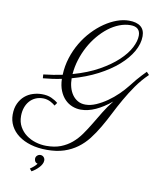

<svg xmlns="http://www.w3.org/2000/svg" viewBox="-190 -813 1065 1269"><g transform="rotate(10 343.0 -178.5)"><path d="M74.7 -275.9Q108.4 -279.8 140.1 -284.7Q171.9 -289.6 201.7 -295.9Q204.1 -356 221.7 -411.1Q239.3 -466.3 267.6 -513.9Q295.9 -561.5 332.5 -600.3Q369.1 -639.2 409.4 -666.7Q449.7 -694.3 491.5 -709.5Q533.2 -724.6 571.8 -724.6Q623.5 -724.6 650.6 -702.9Q677.7 -681.2 677.7 -638.2Q677.7 -587.9 648.4 -536.1Q619.1 -484.4 565.2 -436.8Q511.2 -389.2 434.8 -349.4Q358.4 -309.6 264.2 -283.7Q264.2 -252.9 271.7 -224.9Q279.3 -196.8 294.4 -175Q309.6 -153.3 331.8 -140.6Q354 -127.9 383.3 -127.9Q417.5 -127.9 454.6 -144Q491.7 -160.2 527.3 -185.1Q563 -210 594.2 -240.5Q625.5 -271 648.4 -300.3Q691.4 -355.5 717.8 -382.8Q744.1 -410.2 746.1 -412.1L763.7 -393.6Q718.8 -350.1 684.3 -300.8Q649.9 -251.5 621.1 -200.9Q592.3 -150.4 566.9 -100.1Q541.5 -49.8 514.6 -3.9Q487.8 42 457.3 81.3Q426.8 120.6 387.7 149.4Q348.6 178.2 299.1 194.6Q249.5 210.9 184.6 210.9Q124 210.9 75.4 196.5Q26.9 182.1 -7.3 156.5Q-41.5 130.9 -59.8 95.9Q-78.1 61 -78.1 20Q-78.1 -23.4 -63.2 -54.9Q-48.3 -86.4 -24.7 -106.7Q-1 -127 29.1 -136.5Q59.1 -146 89.4 -146Q126.5 -146 152.8 -134.3Q179.2 -122.6 198.2 -106.4L184.1 -86.4Q178.2 -91.3 170.2 -97.2Q162.1 -103 151.6 -108.2Q141.1 -113.3 128.7 -116.7Q116.2 -120.1 102.1 -120.1Q74.2 -120.1 51.3 -109.9Q28.3 -99.6 12 -80.8Q-4.4 -62 -13.2 -36.4Q-22 -10.7 -22 20Q-22 60.5 -4.6 91.6Q12.7 122.6 40.8 143.3Q68.8 164.1 104.2 174.8Q139.6 185.5 176.3 185.5Q231.4 185.5 272.2 169.7Q313 153.8 345 127Q377 100.1 402.6 64Q428.2 27.8 452.6 -12.9Q477.1 -53.7 502.9 -96.4Q528.8 -139.2 562 -180.2Q508.8 -136.2 457.8 -113Q406.7 -89.8 358.9 -89.8Q329.1 -89.8 301.3 -100.8Q273.4 -111.8 251.7 -134Q230 -156.2 216.3 -189.7Q202.6 -223.1 201.2 -268.6Q171.4 -262.2 140.1 -257.8Q108.9 -253.4 76.7 -250.5ZM587.4 -696.8Q549.8 -696.8 512.2 -682.1Q474.6 -667.5 440.2 -641.1Q405.8 -614.7 375.5 -578.6Q345.2 -542.5 322 -499.8Q298.8 -457 283.9 -409.2Q269 -361.3 265.1 -312Q364.3 -339.8 437 -380.6Q509.8 -421.4 557.6 -466.3Q605.5 -511.2 628.9 -556.2Q652.3 -601.1 652.3 -638.2Q652.3 -667 636 -681.9Q619.6 -696.8 587.4 -696.8ZM149.4 251.5Q162.6 251.5 171.4 260.7Q180.2 270 180.2 282.7Q180.2 295.4 173.6 307.9Q167 320.3 156.5 331.5Q146 342.8 133.5 352.3Q121.1 361.8 109.4 368.2L95.7 352.1Q101.6 348.1 108.4 343Q115.2 337.9 121.6 332.3Q127.9 326.7 132.8 321.3Q137.7 315.9 140.1 311.5Q128.9 309.1 123.5 300.5Q118.2 292 118.2 282.2Q118.2 269 127.7 260.3Q137.2 251.5 149.4 251.5Z"/></g></svg>

Font: Parisienne
Style: Regular
Weight: 400
Designer: Astigmatic (AOETI)
Foundry: Astigmatic (AOETI)
Version: Version 1.000